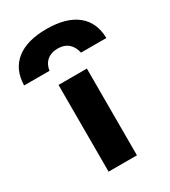

<svg xmlns="http://www.w3.org/2000/svg" viewBox="-283 -900 883 997"><g transform="rotate(-30 158.5 -401.5)"><path d="M158 -803Q276 -803 339.5 -752.5Q403 -702 405 -607H253Q245 -645 221 -665.5Q197 -686 158 -686Q119 -686 94.5 -665.5Q70 -645 64 -607H-88Q-86 -702 -22.5 -752.5Q41 -803 158 -803ZM68 0V-520H238V0Z"/></g></svg>

Font: M PLUS 2 ExtraBold
Style: Regular
Weight: 800
Version: Version 1.001